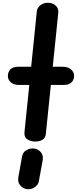

<svg xmlns="http://www.w3.org/2000/svg" viewBox="-20 -1024 556 1389"><path d="M235 0Q204.5 0 179 -15.2Q153.5 -30.5 157 -67.5L192 -409.5H118Q81 -409.5 59 -428Q37 -446.5 37 -474.5Q37 -503 55 -522Q73 -541 110 -541H205.5L246.5 -944Q249 -967.5 272 -985.8Q295 -1004 327 -1004Q359.5 -1004 382.2 -984Q405 -964 401.5 -930L361.5 -541H434Q471 -541 493.5 -522Q516 -503 516 -474.5Q516 -446.5 497.2 -428Q478.5 -409.5 441.5 -409.5H348L311.5 -54.5Q308.5 -24.5 286.5 -12.2Q264.5 0 235 0ZM173.5 344Q145 339.5 126 317Q107 294.5 112.5 259.5L139 111Q144 78 170.2 62.8Q196.5 47.5 224 50Q254.5 53.5 274.5 75.8Q294.5 98 289 133.5L262 282.5Q256.5 316 228.2 332.5Q200 349 173.5 344Z"/></svg>

Font: Edu NSW ACT Cursive
Style: Regular
Weight: 400
Designer: Tina and Corey Anderson, Eben Sorkin, Mirko Velimirovic
Foundry: Sorkin Type Co.
Version: Version 2.000